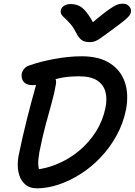

<svg xmlns="http://www.w3.org/2000/svg" viewBox="-20 -1015 733 1044"><path d="M181 9Q140 9 114.5 -14.5Q89 -38 80.5 -78.5Q72 -119 81 -168Q102 -270 126 -365.5Q150 -461 178 -560Q187 -590 201.5 -602.5Q216 -615 243 -615Q264 -615 276 -598Q288 -581 284 -557Q276 -509 260.5 -454Q245 -399 227.5 -333.5Q210 -268 194 -187Q187 -148 188 -121Q189 -94 201 -70L132 -89Q213 -92 283.5 -120Q354 -148 410 -195Q466 -242 503 -301.5Q540 -361 553 -427Q564 -478 553 -517Q542 -556 507.5 -578Q473 -600 411 -600Q357 -600 319 -593Q281 -586 253 -576Q225 -566 202.5 -559Q180 -552 157 -552Q135 -552 120.5 -560.5Q106 -569 101 -583.5Q96 -598 98 -614Q101 -628 112 -641.5Q123 -655 142 -660Q170 -670 203 -678.5Q236 -687 273 -694Q310 -701 348.5 -705Q387 -709 424 -709Q519 -709 578 -671Q637 -633 659 -567.5Q681 -502 665 -418Q650 -344 614 -278.5Q578 -213 528 -160Q478 -107 419 -69.5Q360 -32 299 -11.5Q238 9 181 9ZM648 -995Q663 -995 673 -988.5Q683 -982 688.5 -972Q694 -962 692 -950Q691 -941 684.5 -931.5Q678 -922 657 -904.5Q636 -887 592 -855Q557 -830 536.5 -814.5Q516 -799 501 -792.5Q486 -786 467 -786Q440 -786 424.5 -797Q409 -808 395 -835Q378 -868 362 -886Q346 -904 333.5 -915Q321 -926 314.5 -936Q308 -946 311 -960Q314 -975 329 -984Q344 -993 363 -993Q389 -993 409.5 -983.5Q430 -974 450.5 -948Q471 -922 498 -872H459Q511 -917 543.5 -942Q576 -967 595.5 -978.5Q615 -990 626.5 -992.5Q638 -995 648 -995Z"/></svg>

Font: Shantell Sans Medium
Style: Italic
Weight: 500
Italic angle: -11°
Designer: Stephen Nixon, Anya Danilova, Shantell Martin
Foundry: Arrow Type
Version: Version 1.011;[c5ecc13dd]